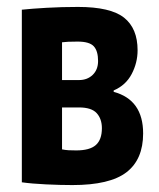

<svg xmlns="http://www.w3.org/2000/svg" viewBox="-20 -527 458 554"><path d="M43 -499Q71 -502 114.5 -504.5Q158 -507 205 -507Q299 -507 338 -476Q377 -445 377 -382Q377 -346 360 -313.5Q343 -281 308 -266V-262Q393 -239 393 -142Q393 -67 345 -30Q297 7 189 7Q154 7 112.5 5Q71 3 43 -1ZM159 -96Q169 -94 178 -93.5Q187 -93 200 -93Q239 -93 256.5 -108.5Q274 -124 274 -157Q274 -184 259 -200.5Q244 -217 208 -217H159ZM208 -296Q232 -296 247.5 -311Q263 -326 263 -351Q263 -380 250.5 -393.5Q238 -407 204 -407Q187 -407 177 -406.5Q167 -406 159 -405V-296Z"/></svg>

Font: PT Sans Narrow
Style: Bold
Weight: 700
Width: 3
Designer: A.Korolkova, O.Umpeleva, V.Yefimov
Foundry: ParaType Ltd
Version: Version 2.003W OFL